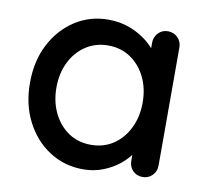

<svg xmlns="http://www.w3.org/2000/svg" viewBox="-66 -610 748 693"><g transform="rotate(10 308.0 -264.0)"><path d="M497 -534Q518 -534 532.5 -519.5Q547 -505 547 -483V-51Q547 -29 532.5 -14.5Q518 0 497 0Q475 0 461 -14.5Q447 -29 447 -51V-123L467 -120Q467 -102 452.5 -80Q438 -58 413 -37.5Q388 -17 354 -3.5Q320 10 281 10Q212 10 157 -25.5Q102 -61 70 -123Q38 -185 38 -264Q38 -345 70 -406.5Q102 -468 156.5 -503Q211 -538 278 -538Q321 -538 357.5 -524Q394 -510 421 -488Q448 -466 463 -441.5Q478 -417 478 -395L447 -392V-483Q447 -504 461 -519Q475 -534 497 -534ZM293 -82Q340 -82 375.5 -106Q411 -130 431 -171.5Q451 -213 451 -264Q451 -316 431 -357Q411 -398 375.5 -422Q340 -446 293 -446Q247 -446 211 -422Q175 -398 155 -357Q135 -316 135 -264Q135 -213 155 -171.5Q175 -130 210.5 -106Q246 -82 293 -82Z"/></g></svg>

Font: Quicksand Light SemiBold
Style: Regular
Weight: 600
Version: Version 3.004